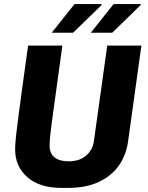

<svg xmlns="http://www.w3.org/2000/svg" viewBox="-20 -909 722 939"><path d="M281.5 10Q173.5 10 113.8 -42.5Q54 -95 54 -178.5Q54 -190.5 55 -205.5Q56 -220.5 58 -241Q60 -261.5 63.8 -289.5Q67.5 -317.5 72.2 -354.8Q77 -392 83.5 -440.2Q90 -488.5 98.5 -549.5Q107 -610.5 117.5 -686H285Q270.5 -580.5 260 -504.2Q249.5 -428 242.2 -375.2Q235 -322.5 230.5 -288Q226 -253.5 224.2 -232.5Q222.5 -211.5 222.5 -198Q222.5 -158.5 247 -139.2Q271.5 -120 316 -120Q368.5 -120 401.2 -148.2Q434 -176.5 439.5 -221L504.5 -686H671.5L606.5 -218.5Q597 -148.5 559.8 -97.2Q522.5 -46 460.5 -18Q398.5 10 313 10ZM424 -749 535.5 -889H668L669.5 -886L529 -749ZM233 -749 344.5 -889H474L478.5 -886L337.5 -749Z"/></svg>

Font: Chivo Medium
Style: Italic
Weight: 500
Italic angle: -8.05°
Designer: Hector Gatti
Foundry: Omnibus-Type
Version: Version 2.002